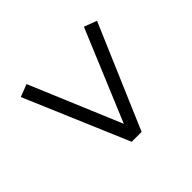

<svg xmlns="http://www.w3.org/2000/svg" viewBox="-96 -666 755 755"><g transform="rotate(45 282.0 -288.0)"><path d="M75 -76 55 -128 436 -288 55 -447 75 -500 508 -315V-260Z"/></g></svg>

Font: Ubuntu Sans Light
Style: Regular
Weight: 300
Designer: Dalton Maag Ltd
Foundry: Dalton Maag Ltd
Version: Version 1.006; ttfautohint (v1.8.4.7-5d5b)